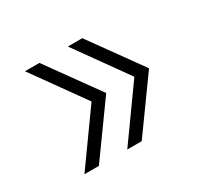

<svg xmlns="http://www.w3.org/2000/svg" viewBox="-99 -662 729 691"><g transform="rotate(-30 265.5 -317.0)"><path d="M310 -531 464 -317 310 -103H250L418 -338V-296L250 -531ZM132 -531 286 -317 132 -103H72L240 -338V-296L72 -531Z"/></g></svg>

Font: Unbounded ExtraLight
Style: Regular
Weight: 250
Designer: Luke Prowse, Jean-Baptiste Morizot, Fátima Lázaro, Florian Runge
Foundry: NaN
Version: Version 1.701;gftools[0.9.28.dev5+ged2979d]